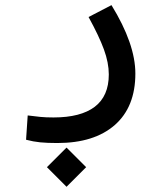

<svg xmlns="http://www.w3.org/2000/svg" viewBox="-20 -322 626 741"><path d="M201.2 230Q162.1 230 135 227.3Q107.9 224.6 80.6 217.3L86.9 123.5Q114.7 127 136 129.2Q157.2 131.3 186.5 131.3Q291.5 131.3 345.7 90.1Q399.9 48.8 399.9 -34.7Q399.9 -79.6 381.1 -131.1Q362.3 -182.6 321.8 -256.3L410.2 -302.2Q502.4 -152.3 502.4 -38.1Q502.4 90.8 423.1 160.4Q343.8 230 201.2 230ZM236.8 398.9 161.1 323.2 236.8 247.6 312.5 323.2Z"/></svg>

Font: CaskaydiaCove NFP
Style: Regular
Weight: 400
Designer: Aaron Bell
Foundry: Saja Typeworks
Version: Version 2111.001; VTT 6.35;Nerd Fonts 3.1.1